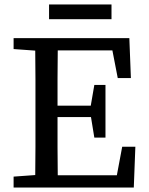

<svg xmlns="http://www.w3.org/2000/svg" viewBox="-20 -841 666 861"><path d="M200 -755V-821H480V-755ZM41 -621V-670H560L567 -491H508L484 -615H239Q238 -552 238 -489Q238 -426 238 -367H387L403 -460H453V-224H403L388 -316H238Q238 -244 238 -180.5Q238 -117 239 -55H504L528 -183H587L580 0H41V-49L138 -56Q139 -119 139 -183Q139 -247 139 -311V-359Q139 -423 139 -486.5Q139 -550 138 -614Z"/></svg>

Font: Source Serif 4 SmText
Style: Regular
Weight: 400
Designer: Frank Grießhammer
Foundry: Adobe
Version: Version 4.005;hotconv 1.1.0;makeotfexe 2.6.0